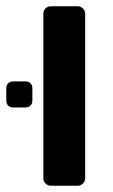

<svg xmlns="http://www.w3.org/2000/svg" viewBox="-32 -591 359 611"><path d="M0 0ZM106 -24V-547Q106 -558 113 -564.5Q120 -571 130 -571H215Q225 -571 232 -564Q239 -557 239 -547V-24Q239 -14 232 -7Q225 0 215 0H130Q120 0 113 -7Q106 -14 106 -24ZM-12 -271V-310Q-12 -320 -6 -326Q0 -332 10 -332H49Q59 -332 65 -326Q71 -320 71 -310V-271Q71 -261 65 -255Q59 -249 49 -249H10Q0 -249 -6 -255Q-12 -261 -12 -271Z"/></svg>

Font: Hezaedrus Medium
Style: Regular
Weight: 500
Designer: Hubert & Fischer
Foundry: Hubert & Fischer
Version: Version 1.10;September 3, 2019;FontCreator 11.5.0.2425 64-bi